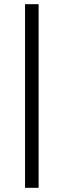

<svg xmlns="http://www.w3.org/2000/svg" viewBox="-20 -720 305 920"><path d="M100 180V-700H165V180Z"/></svg>

Font: Cinzel Decorative Black
Style: Regular
Weight: 900
Designer: Natanael Gama
Version: Version 1.001;PS 001.001;hotconv 1.0.56;makeotf.lib2.0.21325